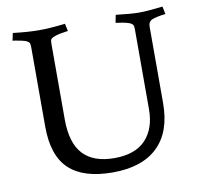

<svg xmlns="http://www.w3.org/2000/svg" viewBox="-76 -739 876 834"><g transform="rotate(-10 362.0 -322.0)"><path d="M558 -229V-581Q558 -594 555.5 -599.5Q553 -605 544 -610Q525 -618 492 -622L480 -624L487 -658Q554 -650 590 -650Q626 -650 693 -658L700 -624Q658 -619 640.5 -611.5Q623 -604 623 -582V-245Q623 -118 554.5 -52Q486 14 356.5 14Q227 14 164 -45.5Q101 -105 101 -233V-582Q101 -596 98.5 -601.5Q96 -607 86 -612Q72 -618 36 -624L26 -625L33 -658Q100 -650 148 -650Q196 -650 263 -658L270 -625Q199 -616 192 -600Q190 -595 190 -581V-249Q190 -145 236 -95.5Q282 -46 374 -46Q466 -46 512 -95Q558 -144 558 -229Z"/></g></svg>

Font: Buenard
Style: Regular
Weight: 400
Designer: Gustavo Ibarra
Foundry: FontFuror
Version: Version 1.001 2011